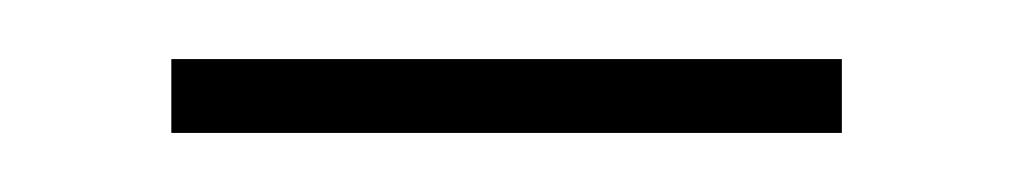

<svg xmlns="http://www.w3.org/2000/svg" viewBox="-20 -304 343 65"><path d="M38 -259V-284H265V-259Z"/></svg>

Font: Noto Sans Display Thin
Style: Regular
Weight: 250
Designer: Monotype Design Team
Foundry: Monotype Imaging Inc.
Version: Version 1.900